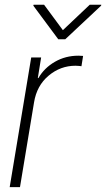

<svg xmlns="http://www.w3.org/2000/svg" viewBox="-20 -773 438 793"><path d="M20 0 108.9 -535.6H149.9L136.2 -450.7H138.7Q163.1 -492.7 206.8 -517.8Q250.5 -543 303.7 -543Q310.5 -543 314.5 -542.5Q318.4 -542 323.2 -542L316.4 -499.5Q312.5 -500 306.6 -500.7Q300.8 -501.5 292 -501.5Q229.5 -501.5 180.7 -460.4Q131.8 -419.4 120.6 -350.1L62.5 0ZM162.1 -753.4 239.7 -648.4 350.6 -753.4H398.4L397.5 -749.5L249.5 -610.8H220.7L117.7 -749.5L118.7 -753.4Z"/></svg>

Font: Inter Display Extra Light
Style: Italic
Weight: 200
Italic angle: -9.39999°
Designer: Rasmus Andersson
Foundry: rsms
Version: Version 4.000;git-4fc901f